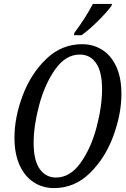

<svg xmlns="http://www.w3.org/2000/svg" viewBox="-20 -951 644 982"><path d="M54 -247Q54 -351 96 -462.5Q138 -574 216.5 -649.5Q295 -725 400 -725Q456 -725 501.5 -697Q547 -669 574 -612Q601 -555 601 -470Q601 -369 560 -256.5Q519 -144 440.5 -66.5Q362 11 256 11Q198 11 152 -19Q106 -49 80 -107Q54 -165 54 -247ZM502 -495Q502 -584 471.5 -628Q441 -672 388 -672Q316 -672 262.5 -596.5Q209 -521 180.5 -414Q152 -307 152 -220Q152 -131 183 -87Q214 -43 266 -43Q339 -43 392.5 -118.5Q446 -194 474 -300.5Q502 -407 502 -495ZM361 -784Q418 -860 455 -931H553L550 -921Q527 -889 480.5 -843Q434 -797 397 -771H358Z"/></svg>

Font: Noto Serif Cond
Style: Italic
Weight: 400
Width: 3
Italic angle: -12°
Designer: Monotype Design Team
Foundry: Monotype Imaging Inc.
Version: Version 1.001